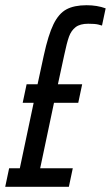

<svg xmlns="http://www.w3.org/2000/svg" viewBox="-41 -716 425 736"><path d="M364 -684 350 -618Q348 -619 335.5 -622Q323 -625 297 -625Q266 -625 249 -612Q232 -599 223.5 -575.5Q215 -552 205 -504L181 -393H274L259 -322H166L113 -71H238L223 0H-21L-6 -71H35L88 -322H46L61 -393H103L127 -504Q144 -582 164 -623Q184 -664 213.5 -680Q243 -696 291 -696Q331 -696 364 -684Z"/></svg>

Font: Saira Ultra Condensed Medium
Style: Italic
Weight: 500
Width: 1
Italic angle: -12°
Designer: Hector Gatti with collaboration of the Omnibus-Type team
Foundry: Omnibus-Type
Version: Version 1.001; ttfautohint (v1.8)